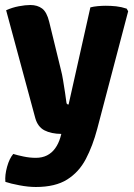

<svg xmlns="http://www.w3.org/2000/svg" viewBox="-20 -528 537 767"><path d="M368.5 -13.5Q350.5 54.5 323 107Q295.5 159.5 248.2 189.2Q201 219 123 219Q93 219 57.5 212.2Q22 205.5 1.5 198.5Q-1 172 8.2 138.5Q17.5 105 33 87Q49 92 73.8 97.2Q98.5 102.5 123 102.5Q148.5 102.5 167.8 92.8Q187 83 200.2 64.8Q213.5 46.5 221 21.5L225 7Q184.5 6.5 157.8 -7.2Q131 -21 121 -56L4.5 -487Q28.5 -498 55 -503Q81.5 -508 101 -508Q129.5 -508 148.2 -494Q167 -480 176.5 -441L223.5 -248.5Q228 -232 232 -207.2Q236 -182.5 239.8 -158.2Q243.5 -134 245.5 -117.5Q246.5 -110.5 254 -110.5L341 -498.5Q354 -502 371 -503.5Q388 -505 402.5 -505Q423 -505 444 -502.8Q465 -500.5 486 -493.5L492 -483Z"/></svg>

Font: Signika
Style: Bold
Weight: 700
Designer: Anna Giedry
Foundry: Anna Giedry
Version: Version 2.001